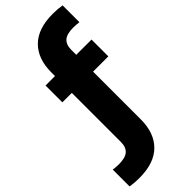

<svg xmlns="http://www.w3.org/2000/svg" viewBox="-391 -861 1134 1134"><g transform="rotate(-45 176.0 -294.0)"><path d="M15.5 230Q-25.5 230 -61.5 224V83.5Q-48 85 -36.5 86Q-25 87 -13 87Q41 87 64.5 66Q88 45 88 2V-408H9V-548.5H88V-579.5Q88 -692 151.2 -755Q214.5 -818 338 -818Q379 -818 415 -812V-671.5Q401.5 -673 390 -674Q378.5 -675 366.5 -675Q312.5 -675 289 -654Q265.5 -633 265.5 -590V-548.5H393V-408H265.5V-8.5Q265.5 104 202.2 167Q139 230 15.5 230Z"/></g></svg>

Font: Encode Sans SmCnd XBd
Style: Regular
Weight: 800
Width: 4
Designer: Multiple Designers
Foundry: Impallari Type
Version: Version 3.002; ttfautohint (v1.8.3) -l 8 -r 50 -G 200 -x 14 